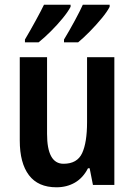

<svg xmlns="http://www.w3.org/2000/svg" viewBox="-20 -786 572 816"><path d="M466 -543V0H375L361 -71H354Q333 -30 298.5 -10Q264 10 220 10Q142 10 103 -41.5Q64 -93 64 -189V-543H180V-217Q180 -90 250 -90Q308 -90 329 -135Q350 -180 350 -267V-543ZM446 -757Q436 -737 412.5 -708.5Q389 -680 361.5 -652Q334 -624 312 -606H252V-618Q275 -656 298 -698.5Q321 -741 332 -766H446ZM280 -757Q269 -736 246.5 -708.5Q224 -681 196.5 -653.5Q169 -626 144 -606H86V-618Q109 -657 132 -699Q155 -741 167 -766H280Z"/></svg>

Font: Noto Sans Myanmar Condensed SemiBold
Style: Regular
Weight: 600
Width: 3
Designer: Monotype Design Team
Foundry: Monotype Imaging Inc.
Version: Version 2.107; ttfautohint (v1.8.4.7-5d5b)